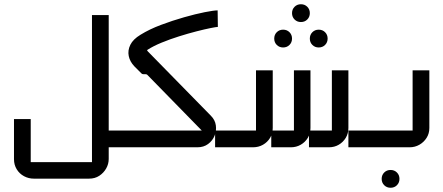

<svg xmlns="http://www.w3.org/2000/svg" viewBox="-20 -695 2092 906"><path d="M140 148Q115 148 93.5 136.5Q72 125 59 104Q46 83 46 56V-133H125V80Q123 77 120.5 75Q118 73 116 70H424Q421 73 419 75Q417 77 414 80V-624H493V55Q493 79 481 100Q469 121 448.5 134.5Q428 148 400 148Z M493 0V-79H939Q939 -78 939.5 -76.5Q940 -75 940 -73.5Q940 -72 940 -71L675 -342Q672 -345 666 -345H656Q651 -345 648 -348L614 -382Q593 -404 587.5 -430.5Q582 -457 595 -483.5Q608 -510 643 -531Q685 -557 739.5 -577.5Q794 -598 848.5 -613.5Q903 -629 946 -637.5Q989 -646 1007 -646L1008 -568Q1001 -568 973.5 -562.5Q946 -557 907 -547Q868 -537 825 -523.5Q782 -510 743 -494Q704 -478 676 -460Q673 -458 675 -455.5Q677 -453 679 -451L975 -149Q995 -129 998.5 -103.5Q1002 -78 992.5 -54.5Q983 -31 962 -15.5Q941 0 912 0Z M1316 -471Q1298 -471 1286 -483Q1274 -495 1274 -513Q1274 -531 1286 -543Q1298 -555 1316 -555Q1334 -555 1346 -543Q1358 -531 1358 -513Q1358 -495 1346 -483Q1334 -471 1316 -471ZM1484 -471Q1466 -471 1454 -483Q1442 -495 1442 -513Q1442 -531 1454 -543Q1466 -555 1484 -555Q1502 -555 1514 -543Q1526 -531 1526 -513Q1526 -495 1514 -483Q1502 -471 1484 -471ZM1400 -591Q1382 -591 1370 -603Q1358 -615 1358 -633Q1358 -651 1370 -663Q1382 -675 1400 -675Q1418 -675 1430 -663Q1442 -651 1442 -633Q1442 -615 1430 -603Q1418 -591 1400 -591Z M995 0V-79H1198Q1195 -76 1193 -74Q1191 -72 1188 -69V-363H1267V-91Q1267 -65 1254.5 -44.5Q1242 -24 1221 -12Q1200 0 1174 0ZM1260 0V-79H1377Q1374 -76 1372 -74Q1370 -72 1367 -69V-363H1445V-91Q1445 -65 1432.5 -44.5Q1420 -24 1399 -12Q1378 0 1353 0ZM1438 0V-79H1556Q1553 -76 1551 -74Q1549 -72 1546 -69V-363H1624V-91Q1624 -65 1611.5 -44.5Q1599 -24 1578.5 -12Q1558 0 1532 0Z M1823 191Q1805 191 1793 179Q1781 167 1781 149Q1781 131 1793 119Q1805 107 1823 107Q1841 107 1853 119Q1865 131 1865 149Q1865 167 1853 179Q1841 191 1823 191Z M1624 0V-79H1936Q1934 -76 1931.5 -73.5Q1929 -71 1927 -68V-363H2006V-91Q2006 -65 1993 -44.5Q1980 -24 1959 -12Q1938 0 1913 0Z"/></svg>

Font: Mada
Style: Regular
Weight: 400
Designer: Khaled Hosny
Version: Version 1.5